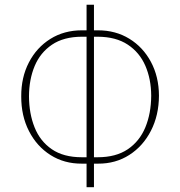

<svg xmlns="http://www.w3.org/2000/svg" viewBox="-20 -760 759 810"><path d="M325.3 -632.1H345.2V-740.1H376.4V-632.1H393.5Q467.7 -632.1 525.6 -596.6Q583.5 -561.1 616.8 -498.8Q650.2 -436.4 650.6 -356.5Q650.2 -273.4 616.8 -208.5Q583.5 -143.5 525.6 -106.4Q467.7 -69.2 393.5 -69.6H376.4V29.8H345.2V-69.6H325.3Q251.1 -69.2 193.2 -105.8Q135.3 -142.4 102.3 -206.9Q69.2 -271.3 69.6 -353.7Q69.2 -433.6 101.9 -496.6Q134.6 -559.7 192.5 -595.9Q250.4 -632.1 325.3 -632.1ZM325.3 -605.1Q248.6 -604.8 199.2 -571.4Q149.9 -538 126.2 -481.4Q102.6 -424.7 102.3 -353.7Q102.6 -280.9 125.9 -222.7Q149.1 -164.4 198.5 -130.5Q247.9 -96.6 325.3 -96.6H345.2V-605.1ZM376.4 -605.1V-96.6H392Q469.1 -96.6 519 -130.3Q568.9 -164.1 593.2 -222.8Q617.5 -281.6 617.9 -356.5Q617.5 -426.5 593.2 -482.6Q568.9 -538.7 519 -571.7Q469.1 -604.8 392 -605.1Z"/></svg>

Font: Inter Thin BETA
Style: Regular
Weight: 100
Designer: Rasmus Andersson
Foundry: rsms
Version: Version 3.011;git-f93a4a705